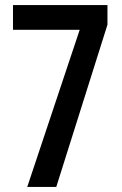

<svg xmlns="http://www.w3.org/2000/svg" viewBox="-20 -734 478 754"><path d="M87 0H201L402 -637V-714H31V-617H293Z"/></svg>

Font: Noto Sans Display Condensed Medium
Style: Regular
Weight: 500
Width: 3
Designer: Monotype Design Team
Foundry: Monotype Imaging Inc.
Version: Version 1.900